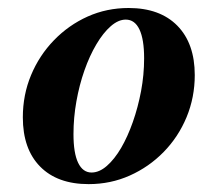

<svg xmlns="http://www.w3.org/2000/svg" viewBox="-20 -449 544 480"><path d="M201.6 11.3Q123.4 11.3 80.2 -32.7Q37.1 -76.6 37.1 -155.6Q37.1 -212.1 57.7 -261.3Q78.2 -310.5 114.9 -348.4Q151.6 -386.3 199.2 -407.7Q246.8 -429 301.6 -429Q379.8 -429 423.4 -384.7Q466.9 -340.3 466.9 -261.3Q466.9 -205.6 446.4 -156Q425.8 -106.5 389.1 -69Q352.4 -31.5 304.4 -10.1Q256.5 11.3 201.6 11.3ZM208.9 -17.7Q228.2 -17.7 247.2 -34.3Q266.1 -50.8 282.7 -79Q299.2 -107.3 312.1 -144Q325 -180.6 332.7 -221.4Q340.3 -262.1 340.3 -303.2Q340.3 -350.8 328.6 -375.4Q316.9 -400 294.4 -400Q275.8 -400 256.9 -383.5Q237.9 -366.9 221 -338.3Q204 -309.7 191.1 -273Q178.2 -236.3 171 -195.6Q163.7 -154.8 163.7 -113.7Q163.7 -66.1 175.4 -41.9Q187.1 -17.7 208.9 -17.7Z"/></svg>

Font: Playfair 5pt SemiExpanded Light ExtraBold
Style: Italic
Weight: 800
Italic angle: -15.6°
Version: Version 2.001;gftools[0.9.30]